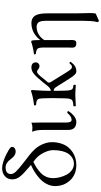

<svg xmlns="http://www.w3.org/2000/svg" viewBox="413 -1152 965 1832"><g transform="rotate(-90 896.0 -235.5)"><path d="M239.3 -423.3 216.8 -441.9Q152.3 -495.6 126.7 -529.3Q101.1 -563 101.1 -600.1Q101.1 -645.5 131.3 -671.9Q161.6 -698.2 208 -698.2Q255.4 -698.2 334 -661.1Q390.1 -632.8 403.3 -619.1Q411.1 -611.3 411.1 -605Q411.1 -585.9 396.7 -577.4Q382.3 -568.8 367.2 -568.8Q327.6 -568.8 296.9 -612.8Q260.3 -665 215.8 -665Q151.9 -665 151.9 -613.8Q151.9 -591.8 175.5 -566.4Q199.2 -541 259.8 -494.1L331.1 -439Q391.6 -391.6 420.9 -342.8Q456.1 -281.2 456.1 -224.1Q456.1 -176.8 443.6 -137.5Q431.2 -98.1 410.2 -71.3Q389.2 -44.4 361.1 -25.9Q333 -7.3 302.2 1.2Q271.5 9.8 238.8 9.8Q147.9 9.8 92.5 -48.8Q37.1 -107.4 37.1 -192.9Q37.1 -226.6 50.3 -258.1Q63.5 -289.6 83.5 -313.5Q103.5 -337.4 131.6 -359.4Q159.7 -381.3 185.3 -396Q210.9 -410.6 239.3 -423.3ZM268.1 -400.4Q234.9 -383.8 210.4 -367.9Q186 -352.1 162.1 -329.1Q138.2 -306.2 125.5 -276.4Q112.8 -246.6 112.8 -210.9Q112.8 -179.2 121.6 -145.5Q130.4 -111.8 146.5 -81.8Q162.6 -51.8 189.7 -32.5Q216.8 -13.2 250 -13.2Q267.1 -13.2 283.2 -18.1Q299.3 -22.9 317.4 -36.4Q335.4 -49.8 348.9 -71Q362.3 -92.3 371.1 -128.7Q379.9 -165 379.9 -211.9Q379.9 -252 355.2 -301.5Q330.6 -351.1 293 -380.9Z M572.8 -307.1Q572.8 -374 555.7 -409.2L557.6 -411.1Q569.3 -409.2 596.7 -409.2Q618.2 -409.2 641.6 -418.9Q643.6 -357.9 643.6 -327.1V-85Q643.6 -35.2 668.9 -35.2Q702.6 -35.2 735.8 -77.1Q737.3 -76.7 740.2 -76.2Q743.2 -75.7 744.1 -75.4Q745.1 -75.2 747.1 -74.5Q749 -73.7 749.8 -73Q750.5 -72.3 751.5 -70.6Q752.4 -68.8 752.9 -66.9Q735.8 -37.1 707 -13.7Q678.2 9.8 649.9 9.8Q572.8 9.8 572.8 -67.9Z M947.3 -108.9Q947.8 -87.4 948.7 -73.2Q949.7 -59.1 952.6 -48.8Q955.6 -38.6 958.5 -33.4Q961.4 -28.3 968.5 -24.9Q975.6 -21.5 981.4 -20.3Q987.3 -19 999.5 -18.1Q1003.9 -13.7 1003.9 -6.6Q1003.9 0.5 999.5 4.9Q994.1 4.9 962.9 2.4Q931.6 0 911.6 0Q888.7 0 854.5 2.2Q820.3 4.4 802.2 4.9Q797.9 0.5 797.9 -6.6Q797.9 -13.7 802.2 -18.1Q820.3 -19.5 828.9 -20.8Q837.4 -22 847.2 -25.6Q856.9 -29.3 860.6 -34.2Q864.3 -39.1 867.9 -49.6Q871.6 -60.1 872.8 -73.5Q874 -86.9 874.5 -108.9Q876.5 -168.5 876.5 -220.7Q876.5 -247.6 874.5 -307.1Q873.5 -330.1 871.6 -341.8Q869.6 -353.5 861.6 -360.8Q853.5 -368.2 843 -370.6Q832.5 -373 809.6 -375Q805.7 -386.7 807.6 -393.1Q896.5 -404.3 940.4 -421.9Q953.6 -421.9 953.6 -415Q950.7 -373 947.3 -311.5Q945.3 -274.9 945.3 -233.9Q967.3 -233.9 990.7 -262.2L1026.4 -307.1Q1077.6 -370.6 1107.4 -394.8Q1137.2 -418.9 1168.5 -418.9Q1217.3 -418.9 1217.3 -374Q1217.3 -361.8 1207 -351.8Q1196.8 -341.8 1183.6 -341.8Q1164.6 -341.8 1148.4 -356Q1139.2 -365.2 1127.4 -365.2Q1117.2 -365.2 1103.3 -352.1Q1089.4 -338.9 1061.5 -303.2L1027.3 -262.2Q1024.4 -258.3 1024.4 -249Q1024.4 -238.8 1042.5 -212.9L1111.3 -102.1L1120.1 -87.9L1128.4 -75.2L1135.7 -64Q1139.6 -57.6 1142.6 -54.2L1148.4 -46.9Q1151.9 -42.5 1154.5 -40.3Q1157.2 -38.1 1160.4 -35.9Q1163.6 -33.7 1166.7 -33Q1169.9 -32.2 1173.3 -32.2Q1183.1 -32.2 1190.7 -37.6Q1198.2 -43 1209.5 -56.2Q1217.3 -53.7 1219.5 -52.2Q1221.7 -50.8 1223.6 -44.9Q1200.7 -14.6 1179.9 -2.4Q1159.2 9.8 1132.3 9.8Q1115.2 9.8 1100.1 -5.1Q1085 -20 1059.6 -60.1L989.3 -171.9Q979 -189.5 970 -197.8Q960.9 -206.1 945.8 -206.1Q945.8 -194.8 946.3 -159.2Q946.8 -123.5 947.3 -108.9Z M1432.1 -335.9Q1439.5 -347.2 1451.9 -359.4Q1464.4 -371.6 1484.1 -386Q1503.9 -400.4 1532.2 -409.7Q1560.5 -418.9 1591.3 -418.9Q1640.6 -418.9 1662.8 -384.3Q1685.1 -349.6 1685.1 -268.1V5.9Q1685.1 31.7 1686.5 75.9Q1688 120.1 1688 137.2Q1688 175.8 1683.1 194.8L1610.8 227.1L1601.1 210Q1609.4 187.5 1611.8 143.1Q1614.3 98.6 1614.3 5.9V-256.8Q1614.3 -274.4 1614 -283Q1613.8 -291.5 1612.8 -305.9Q1611.8 -320.3 1609.6 -327.4Q1607.4 -334.5 1603.3 -344Q1599.1 -353.5 1593 -357.9Q1586.9 -362.3 1577.6 -365.7Q1568.4 -369.1 1556.2 -369.1Q1517.1 -369.1 1484.6 -349.9Q1452.1 -330.6 1430.2 -295.9V-68.8Q1430.2 -63.5 1430.4 -53.5Q1430.7 -43.5 1430.7 -37.4Q1430.7 -31.2 1430.4 -22.9Q1430.2 -14.6 1428.2 -9.5Q1426.3 -4.4 1423.3 0.5Q1420.4 5.4 1414.8 7.6Q1409.2 9.8 1401.9 9.8Q1380.4 9.8 1371.3 3.4Q1362.3 -2.9 1358.9 -16.1Q1357.9 -20.5 1357.9 -29.3Q1357.9 -38.1 1358.4 -50.5Q1358.9 -63 1358.9 -68.8V-312Q1357.4 -350.6 1346.4 -361.8Q1335.4 -373 1296.9 -377Q1292 -384.8 1294.9 -394Q1364.7 -403.3 1413.1 -420.9Q1423.3 -420.9 1425.3 -415Q1430.2 -400.4 1430.2 -348.1V-335.9Z"/></g></svg>

Font: Linux Libertine Display G
Style: Regular
Weight: 400
Designer: Philipp H. Poll
Foundry: Philipp H. Poll
Version: Version 5.0.9